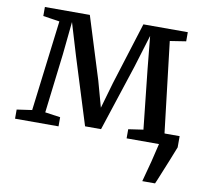

<svg xmlns="http://www.w3.org/2000/svg" viewBox="-81 -634 977 911"><g transform="rotate(10 408.0 -179.0)"><path d="M729.5 -54H799V0Q780 49.5 731 168.5L723 187H661.5Q691 81 709 0H553V-44L624.5 -54.5L594 -339.5L578.5 -498L530.5 -341L426 -22H349L249 -342L202 -498.5L186 -341L151.5 -54.5L225 -44V0H15.5V-44L88.5 -54.5L142.5 -491L63 -503V-546.5H279.5L373 -247L407.5 -122L443.5 -247L537.5 -546.5H751.5V-502.5L674.5 -490.5L726 -54.5Z"/></g></svg>

Font: Merriweather 12pt
Style: Regular
Weight: 400
Designer: Eben Sorkin
Foundry: Eben Sorkin
Version: Version 2.100